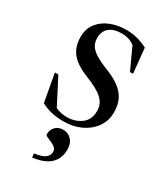

<svg xmlns="http://www.w3.org/2000/svg" viewBox="-183 -582 770 889"><g transform="rotate(30 202.0 -138.0)"><path d="M223 -503Q255.5 -503 282 -496Q308.5 -489 337.5 -474.5L351 -342H334.5L273.5 -475L311 -430.5Q286 -456.5 264.5 -467.2Q243 -478 213.5 -478Q171 -478 147.5 -458.8Q124 -439.5 124 -403.5Q124 -382 133.2 -365Q142.5 -348 167 -332Q191.5 -316 238 -297.5Q272.5 -284 296.8 -268Q321 -252 335.8 -233.2Q350.5 -214.5 357.2 -192.2Q364 -170 364 -143Q364 -97 339 -62.5Q314 -28 273 -9Q232 10 182 10Q146 10 117.2 3.2Q88.5 -3.5 61.5 -17.5L34.5 -166.5H53L132.5 -12.5L99.5 -42Q114 -32.5 128 -26.5Q142 -20.5 156 -17.8Q170 -15 184.5 -15Q228 -15 260.5 -38.5Q293 -62 293 -109.5Q293 -128.5 286.2 -144.2Q279.5 -160 265 -173.2Q250.5 -186.5 227.5 -199Q204.5 -211.5 172.5 -224Q129.5 -241 103.5 -262Q77.5 -283 66.2 -309.5Q55 -336 55 -369.5Q55 -412.5 78 -442.2Q101 -472 139.2 -487.5Q177.5 -503 223 -503ZM138 206.5Q179.5 201 195.5 187.8Q211.5 174.5 211.5 157Q211.5 142.5 201.5 134.2Q191.5 126 178.2 120.5Q165 115 155 110.2Q145 105.5 145 100Q145 74.5 160.8 59Q176.5 43.5 201.5 43.5Q227.5 43.5 245.5 62.5Q263.5 81.5 263.5 115Q263.5 140.5 252.8 164Q242 187.5 215.2 204.2Q188.5 221 140 227.5Z"/></g></svg>

Font: Newsreader 60pt
Style: Regular
Weight: 400
Designer: Hugues Gentile
Foundry: Production Type
Version: Version 1.003